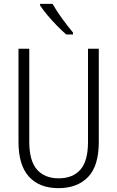

<svg xmlns="http://www.w3.org/2000/svg" viewBox="-20 -967 609 997"><path d="M493 -230Q493 -105 437 -47.5Q381 10 284 10Q184 10 130 -50Q76 -110 76 -230V-714H132V-231Q132 -132 172 -86.5Q212 -41 285 -41Q357 -41 397 -85.5Q437 -130 437 -230V-714H493ZM253 -947Q273 -911 303 -870Q333 -829 359 -798V-788H324Q302 -807 276 -833.5Q250 -860 226.5 -888Q203 -916 188 -939V-947Z"/></svg>

Font: Noto Sans Lao Condensed Light
Style: Regular
Weight: 300
Width: 3
Designer: Monotype Design Team
Foundry: Monotype Imaging Inc.
Version: Version 2.003; ttfautohint (v1.8.4.7-5d5b)